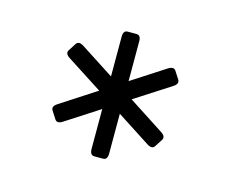

<svg xmlns="http://www.w3.org/2000/svg" viewBox="-62 -576 661 536"><g transform="rotate(15 268.5 -308.0)"><path d="M409.7 -241.7Q424.8 -231.9 418 -221.2L403.8 -199.2Q397 -189 381.8 -198.7L285.2 -261.2V-146.5Q285.2 -127.9 272.5 -127.9H247.1Q234.4 -127.9 234.4 -146.5V-261.2L137.7 -198.7Q122.6 -189 115.7 -199.2L101.6 -221.2Q94.7 -231.9 109.9 -241.7L212.9 -308.6L109.9 -375Q94.7 -384.8 101.6 -395.5L115.7 -417.5Q122.6 -427.7 137.7 -418L234.4 -355.5V-470.7Q234.4 -488.3 247.1 -488.3H272.5Q285.2 -488.3 285.2 -470.7V-355.5L381.8 -418Q397 -427.7 403.8 -417.5L418 -395.5Q424.8 -384.8 409.7 -375L306.6 -308.6Z"/></g></svg>

Font: Caudex
Style: Regular
Weight: 400
Version: Version 1.04